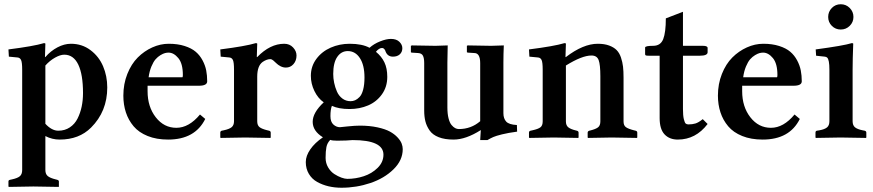

<svg xmlns="http://www.w3.org/2000/svg" viewBox="-20 -651 4131 909"><path d="M194.8 -340.8V-64.9Q225.1 -32.2 255.9 -32.2Q287.1 -32.2 310.5 -47.9Q334 -63.5 347.2 -89.8Q360.4 -116.2 366.7 -146.5Q373 -176.8 373 -210Q373 -298.3 350.6 -345.2Q328.1 -392.1 284.2 -392.1Q265.6 -392.1 240.7 -378.2Q215.8 -364.3 194.8 -340.8ZM194.8 -380.9Q219.7 -409.7 252 -426.8Q284.2 -443.8 315.9 -443.8Q368.2 -443.8 408.2 -413.8Q448.2 -383.8 468 -337.4Q487.8 -291 487.8 -236.8Q487.8 -123.5 411.1 -46.9Q354.5 9.8 262.2 9.8Q226.6 9.8 194.8 -6.8V153.8Q194.8 173.3 206.1 182.6Q217.3 191.9 243.2 198.2L251 200.2Q258.8 202.6 258.8 208V231.9L257.8 233.9Q177.2 231.9 138.2 231.9L22 233.9L20 231.9V208Q20 201.7 27.8 200.2L37.1 198.2Q63.5 192.4 74.2 183.1Q85 173.8 85 153.8V-320.8Q85 -355.5 79.8 -366.7Q74.7 -377.9 63 -378.9L22 -382.8L20 -417Q139.2 -432.1 188 -446.8Q194.8 -446.8 194.8 -443.8L192.9 -380.9Z M683.6 -285.2H843.8Q845.7 -287.1 845.7 -295.9Q845.7 -350.1 824.2 -376Q802.7 -401.9 777.8 -401.9Q770 -401.9 761.2 -399.7Q752.4 -397.5 739.7 -389.9Q727.1 -382.3 716.6 -370.4Q706.1 -358.4 696.8 -336.2Q687.5 -314 683.6 -285.2ZM926.8 -108.9 951.7 -87.9Q903.3 9.8 775.9 9.8Q720.7 9.8 679 -7.1Q637.2 -23.9 612.5 -53.2Q587.9 -82.5 575.9 -119.1Q564 -155.8 564 -198.2Q564 -253.4 582.8 -300.8Q601.6 -348.1 632.1 -378.7Q662.6 -409.2 700.9 -426.5Q739.3 -443.8 778.8 -443.8Q821.3 -443.8 854 -433.3Q886.7 -422.9 906.5 -406Q926.3 -389.2 939 -365.2Q951.7 -341.3 956.3 -317.4Q960.9 -293.5 960.9 -266.1Q960.9 -245.1 921.9 -245.1H678.7V-219.2Q678.7 -145.5 717.5 -95.7Q756.3 -45.9 814.9 -45.9Q874.5 -45.9 926.8 -108.9Z M1197.8 -380.9Q1258.8 -443.8 1325.7 -443.8Q1351.1 -443.8 1367.4 -426.5Q1383.8 -409.2 1383.8 -388.2Q1383.8 -363.8 1369.4 -347.4Q1355 -331.1 1333.5 -331.1Q1320.3 -331.1 1308.1 -337.4Q1295.9 -343.8 1288.8 -351.1Q1281.7 -358.4 1273.9 -364.7Q1266.1 -371.1 1260.3 -371.1Q1243.2 -371.1 1223.6 -357.9Q1197.8 -339.4 1197.8 -288.1V-77.1Q1197.8 -57.6 1208.7 -49.1Q1219.7 -40.5 1245.6 -34.2L1253.9 -32.2Q1261.7 -30.3 1261.7 -22.9V0L1259.8 2Q1179.7 0 1140.6 0L1024.9 2L1022.9 0V-22.9Q1022.9 -30.3 1029.8 -32.2L1039.6 -34.2Q1065.4 -39.6 1076.7 -48.8Q1087.9 -58.1 1087.9 -77.1V-320.8Q1087.9 -355.5 1082.8 -366.7Q1077.6 -377.9 1065.9 -378.9L1024.9 -382.8L1022.9 -417Q1142.1 -432.1 1190.9 -446.8Q1197.8 -446.8 1197.8 -443.8L1195.8 -380.9Z M1705.6 -284.2Q1705.6 -342.8 1683.8 -376Q1662.1 -409.2 1626.5 -409.2Q1595.7 -409.2 1576.7 -381.6Q1557.6 -354 1557.6 -300.8Q1557.6 -280.3 1562 -259Q1566.4 -237.8 1575.2 -217.5Q1584 -197.3 1600.8 -184.6Q1617.7 -171.9 1639.6 -171.9Q1650.9 -171.9 1661.1 -176.3Q1671.4 -180.7 1682.1 -191.7Q1692.9 -202.6 1699.2 -226.3Q1705.6 -250 1705.6 -284.2ZM1576.7 15.1Q1553.2 15.1 1543.5 11.2Q1529.3 25.9 1525.4 45.2Q1521.5 64.5 1521.5 96.2Q1521.5 121.1 1533.4 141.4Q1545.4 161.6 1562.7 172.9Q1580.1 184.1 1596.4 189.9Q1612.8 195.8 1624.5 195.8Q1664.1 195.8 1702.1 183.3Q1740.2 170.9 1767.8 143.8Q1795.4 116.7 1795.4 81.1Q1795.4 12.2 1649.4 12.2Q1648.9 12.2 1618.7 14.2Q1603.5 15.1 1576.7 15.1ZM1840.3 -382.8Q1812.5 -382.8 1803.7 -412.1Q1797.9 -423.8 1788.6 -423.8Q1774.4 -423.8 1759.8 -405.8Q1786.6 -383.8 1800 -355.7Q1813.5 -327.6 1813.5 -287.1Q1813.5 -239.7 1788.1 -204.3Q1762.7 -168.9 1722.7 -151.9Q1682.6 -134.8 1634.8 -134.8Q1584 -134.8 1551.3 -149.9Q1544.4 -132.8 1544.4 -101.1Q1544.4 -74.2 1558.3 -61.5Q1572.3 -48.8 1589.4 -48.8Q1589.8 -48.8 1625.5 -52.5Q1661.1 -56.2 1683.6 -56.2Q1730 -56.2 1767.1 -48.1Q1804.2 -40 1825.9 -28.1Q1847.7 -16.1 1862.1 -0.5Q1876.5 15.1 1881.6 28.8Q1886.7 42.5 1886.7 55.2Q1886.7 107.9 1843 150.6Q1799.3 193.4 1733.4 215.6Q1667.5 237.8 1596.7 237.8Q1564.5 237.8 1535.4 231Q1506.3 224.1 1481.7 210.4Q1457 196.8 1442.4 172.4Q1427.7 147.9 1427.7 116.2Q1427.7 86.9 1449 56.2Q1470.2 25.4 1508.8 -1Q1460.4 -30.8 1460.4 -74.2Q1460.4 -117.7 1512.7 -166.5Q1485.4 -185.5 1468.5 -220.2Q1451.7 -254.9 1451.7 -292Q1451.7 -336.9 1477.8 -372.1Q1503.9 -407.2 1545.7 -425.5Q1587.4 -443.8 1635.7 -443.8Q1694.3 -443.8 1729.5 -424.8Q1750 -443.4 1779.5 -455.1Q1809.1 -466.8 1830.6 -466.8Q1856.9 -466.8 1870.8 -453.1Q1884.8 -439.5 1884.8 -422.9Q1884.8 -404.8 1872.8 -393.8Q1860.8 -382.8 1840.3 -382.8Z M2363.3 -115.2Q2363.3 -89.8 2376.5 -75.4Q2389.6 -61 2427.2 -59.1L2428.2 -27.8Q2385.3 -22 2356.7 -14.9Q2328.1 -7.8 2315.9 -2.4Q2303.7 2.9 2287.6 12.2H2253.4L2256.3 -35.2Q2185.5 9.8 2127.4 9.8Q2085.4 9.8 2056.9 -1.5Q2028.3 -12.7 2013.9 -33.4Q1999.5 -54.2 1993.9 -76.7Q1988.3 -99.1 1988.3 -127.9V-352.1Q1988.3 -376 1982.2 -387.5Q1976.1 -398.9 1959.5 -399.9L1928.2 -401.9L1925.3 -403.8V-434.1L1930.2 -436Q2009.3 -434.1 2041.5 -434.1L2099.6 -436Q2098.1 -391.1 2098.1 -354V-142.1Q2098.1 -112.3 2103.5 -91.1Q2108.9 -69.8 2117.7 -59.3Q2126.5 -48.8 2135 -44.4Q2143.6 -40 2152.3 -40Q2210.4 -40 2253.4 -77.1V-352.1Q2253.4 -399.9 2225.6 -399.9L2194.3 -401.9L2190.4 -403.8V-434.1L2194.3 -436Q2278.3 -434.1 2305.2 -434.1L2365.2 -436Q2363.3 -394.5 2363.3 -354Z M2659.2 -380.9Q2741.2 -443.8 2810.1 -443.8Q2841.3 -443.8 2863.8 -435.5Q2886.2 -427.2 2899.4 -413.8Q2912.6 -400.4 2919.9 -378.7Q2927.2 -356.9 2929.7 -335.2Q2932.1 -313.5 2932.1 -283.2V-76.2Q2932.1 -57.1 2943.1 -49.1Q2954.1 -41 2981 -34.2L2989.3 -32.2Q2997.1 -30.3 2997.1 -22.9V0L2995.1 2Q2915 0 2876 0L2764.2 2L2762.2 0V-22.9Q2762.2 -29.8 2770 -32.2L2774.4 -33.2Q2800.3 -39.6 2811.3 -48.1Q2822.3 -56.6 2822.3 -76.2V-290Q2822.3 -344.7 2814.2 -366.5Q2806.2 -388.2 2780.3 -388.2Q2735.4 -388.2 2659.2 -340.8V-76.2Q2659.2 -57.1 2670.7 -48.1Q2682.1 -39.1 2707 -33.2L2710.9 -32.2Q2719.2 -30.3 2719.2 -22.9V0L2717.3 2Q2641.1 0 2602.1 0L2486.3 2L2484.4 0V-22.9Q2484.4 -30.8 2492.2 -32.2L2501 -34.2Q2527.8 -40 2538.6 -48.3Q2549.3 -56.6 2549.3 -76.2V-320.8Q2549.3 -355.5 2544.2 -366.7Q2539.1 -377.9 2527.3 -378.9L2486.3 -382.8L2484.4 -417Q2603.5 -432.1 2652.3 -446.8Q2659.2 -446.8 2659.2 -443.8L2657.2 -380.9Z M3213.4 -387.2V-134.8Q3213.4 -104 3217.5 -86.9Q3221.7 -69.8 3226.6 -65.9Q3231.4 -62 3239.3 -62Q3257.8 -62 3272.5 -66.4Q3287.1 -70.8 3307.1 -86.9L3330.1 -64Q3273.9 9.8 3189 9.8Q3149.4 9.8 3126.2 -14.9Q3103 -39.6 3103 -91.8V-387.2H3052.2Q3040.5 -387.2 3037.4 -388.7Q3034.2 -390.1 3034.2 -395V-425.8Q3034.2 -434.1 3072.3 -434.1Q3107.4 -434.1 3119.9 -465.8Q3132.3 -497.6 3132.3 -564L3213.4 -595.2V-434.1H3308.1Q3330.1 -434.1 3330.1 -423.8V-403.8Q3330.1 -387.2 3293 -387.2Z M3498.5 -285.2H3658.7Q3660.6 -287.1 3660.6 -295.9Q3660.6 -350.1 3639.2 -376Q3617.7 -401.9 3592.8 -401.9Q3585 -401.9 3576.2 -399.7Q3567.4 -397.5 3554.7 -389.9Q3542 -382.3 3531.5 -370.4Q3521 -358.4 3511.7 -336.2Q3502.4 -314 3498.5 -285.2ZM3741.7 -108.9 3766.6 -87.9Q3718.3 9.8 3590.8 9.8Q3535.6 9.8 3493.9 -7.1Q3452.1 -23.9 3427.5 -53.2Q3402.8 -82.5 3390.9 -119.1Q3378.9 -155.8 3378.9 -198.2Q3378.9 -253.4 3397.7 -300.8Q3416.5 -348.1 3447 -378.7Q3477.5 -409.2 3515.9 -426.5Q3554.2 -443.8 3593.8 -443.8Q3636.2 -443.8 3668.9 -433.3Q3701.7 -422.9 3721.4 -406Q3741.2 -389.2 3753.9 -365.2Q3766.6 -341.3 3771.2 -317.4Q3775.9 -293.5 3775.9 -266.1Q3775.9 -245.1 3736.8 -245.1H3493.7V-219.2Q3493.7 -145.5 3532.5 -95.7Q3571.3 -45.9 3629.9 -45.9Q3689.5 -45.9 3741.7 -108.9Z M4016.6 -321.3V-77.1Q4016.6 -57.6 4027.8 -48.3Q4039.1 -39.1 4063.5 -34.2L4073.7 -32.2Q4081.5 -30.3 4081.5 -22.9V0L4079.6 2Q3998.5 0 3959.5 0L3842.8 2L3840.8 0V-22.9Q3840.8 -31.2 3847.7 -32.2L3859.9 -34.2Q3884.3 -38.6 3895.5 -47.9Q3906.7 -57.1 3906.7 -77.1V-320.8Q3906.7 -345.2 3904.1 -358.9Q3901.4 -372.6 3897 -377.4Q3892.6 -382.3 3884.8 -382.8L3843.8 -387.2L3841.8 -417Q3973.1 -434.6 4012.7 -446.8Q4019.5 -446.8 4019.5 -443.8Q4016.6 -371.1 4016.6 -321.3ZM3918.2 -528.6Q3900.9 -545.9 3900.9 -570.8Q3900.9 -595.7 3918.2 -613.3Q3935.5 -630.9 3960.4 -630.9Q3985.4 -630.9 4002.9 -613.3Q4020.5 -595.7 4020.5 -570.8Q4020.5 -545.9 4002.9 -528.6Q3985.4 -511.2 3960.4 -511.2Q3935.5 -511.2 3918.2 -528.6Z"/></svg>

Font: Linux Libertine G
Style: Semibold
Weight: 600
Designer: Philipp H. Poll
Foundry: Philipp H. Poll
Version: Version 5.1.1